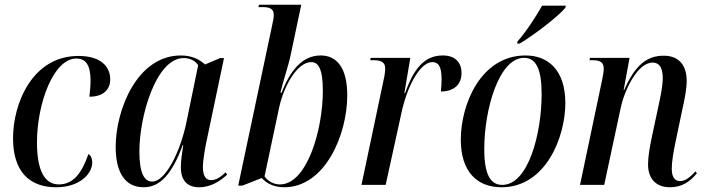

<svg xmlns="http://www.w3.org/2000/svg" viewBox="-20 -780 2980 810"><path d="M217 10C315 10 369 -46 369 -94C369 -114 362 -125 353 -130C325 -49 289 -2 228 -2C168 -2 136 -61 136 -179C136 -342 205 -533 302 -533C341 -533 361 -507 362 -444C362 -417 360 -393 357 -372C420 -372 445 -406 445 -445C445 -497 408 -544 311 -544C116 -544 35 -343 35 -197C35 -56 104 10 217 10Z M586 10C655 10 705 -44 751 -168H753C748 -133 743 -105 743 -74C743 -19 770 10 820 10C872 10 912 -19 938 -43L932 -53C910 -32 891 -20 870 -20C848 -20 836 -39 836 -75C836 -106 847 -167 854 -197L925 -535H909L845 -508C823 -528 791 -546 743 -546C558 -546 468 -316 468 -160C468 -58 504 10 586 10ZM622 -14C589 -14 568 -49 568 -141C568 -289 638 -535 755 -535C779 -535 802 -526 816 -505L766 -262C741 -142 679 -14 622 -14Z M1179 10C1351 10 1445 -211 1445 -378C1445 -491 1403 -546 1333 -546C1256 -546 1205 -484 1168 -389H1163C1176 -444 1197 -503 1206 -547L1251 -760H1073L1070 -750H1089C1119 -750 1135 -742 1135 -717C1135 -706 1132 -690 1127 -668L985 3H1003L1084 -29C1105 -7 1134 10 1179 10ZM1161 -2C1133 -2 1110 -16 1096 -36L1158 -328C1178 -418 1234 -518 1293 -518C1323 -518 1342 -490 1342 -397C1342 -232 1275 -2 1161 -2Z M1598 -441 1505 0H1607L1675 -310C1700 -422 1754 -518 1804 -518C1829 -518 1843 -501 1843 -445C1843 -431 1842 -415 1840 -394C1891 -394 1927 -420 1927 -472C1927 -516 1901 -546 1848 -546C1772 -546 1726 -493 1689 -387H1686L1711 -536H1544L1542 -526H1555C1587 -526 1605 -518 1605 -492C1605 -479 1603 -462 1598 -441Z M2163 -605 2162 -596H2172C2236 -634 2335 -711 2365 -747L2367 -756H2267C2239 -707 2199 -645 2163 -605ZM2096 10C2282 10 2365 -201 2365 -345C2365 -487 2290 -546 2197 -546C2008 -546 1924 -339 1924 -191C1924 -55 1993 10 2096 10ZM2099 0C2051 0 2023 -40 2023 -151C2023 -319 2085 -536 2191 -536C2241 -536 2265 -490 2265 -382C2265 -220 2210 0 2099 0Z M2806 10C2858 10 2891 -14 2920 -49L2914 -57C2893 -34 2872 -16 2849 -16C2826 -16 2814 -34 2814 -68C2814 -100 2821 -137 2829 -177L2859 -320C2868 -360 2877 -405 2877 -439C2877 -495 2852 -545 2780 -545C2709 -545 2659 -505 2613 -400H2611L2636 -536H2469L2467 -526H2479C2514 -526 2527 -516 2527 -490C2527 -479 2524 -461 2520 -442L2427 0H2529L2598 -322C2615 -404 2671 -516 2733 -516C2771 -516 2776 -477 2776 -449C2776 -413 2763 -358 2758 -333L2731 -207C2720 -156 2714 -117 2714 -86C2714 -27 2747 10 2806 10Z"/></svg>

Font: Noto Serif Display Condensed Medium
Style: Italic
Weight: 500
Width: 3
Italic angle: -12°
Designer: Monotype Design Team
Foundry: Monotype Imaging Inc.
Version: Version 2.009